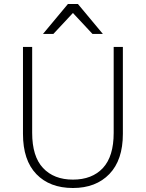

<svg xmlns="http://www.w3.org/2000/svg" viewBox="-20 -935 730 961"><path d="M345 6Q229 6 162 -63.5Q95 -133 95 -265V-700H141V-270Q141 -152 195.5 -94Q250 -36 345 -36Q441 -36 495 -94Q549 -152 549 -270V-700H595V-265Q595 -134 527.5 -64Q460 6 345 6ZM320 -915H370L495 -765H443L345 -870L247 -765H195Z"/></svg>

Font: PT Root UI Light
Style: Regular
Weight: 300
Designer: Vitaly Kuzmin
Foundry: ParaType Ltd.
Version: Version 2.000G